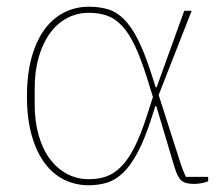

<svg xmlns="http://www.w3.org/2000/svg" viewBox="-20 -538 664 570"><path d="M598 0Q592 3 580 5.5Q568 8 556 8Q530 8 518.5 -2Q507 -12 498 -42L444 -223H441L430 -188Q410 -126 389.5 -87Q369 -48 346.5 -26Q324 -4 298.5 4Q273 12 244 12Q204 12 170.5 -4.5Q137 -21 112.5 -54Q88 -87 74 -136.5Q60 -186 60 -252Q60 -318 74 -368Q88 -418 112.5 -451Q137 -484 170.5 -501Q204 -518 244 -518Q275 -518 300.5 -510.5Q326 -503 348 -481Q370 -459 389.5 -420.5Q409 -382 429 -320L442 -279H445L527 -506H549L451 -256L517 -50Q524 -29 532 -13H598ZM416 -308Q398 -365 380.5 -402Q363 -439 342.5 -461Q322 -483 298 -491.5Q274 -500 244 -500Q209 -500 179.5 -484.5Q150 -469 128.5 -439.5Q107 -410 95 -368.5Q83 -327 83 -276V-228Q83 -177 95 -135.5Q107 -94 128.5 -65.5Q150 -37 179.5 -21.5Q209 -6 244 -6Q273 -6 296.5 -14.5Q320 -23 340.5 -44Q361 -65 379.5 -101.5Q398 -138 416 -194L434 -250Z"/></svg>

Font: IBM Plex Serif Thin
Style: Regular
Weight: 100
Designer: Mike Abbink, Paul van der Laan, Pieter van Rosmalen
Foundry: Bold Monday
Version: Version 3.001